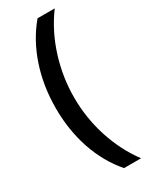

<svg xmlns="http://www.w3.org/2000/svg" viewBox="-224 -762 765 968"><g transform="rotate(-30 158.5 -278.0)"><path d="M40 -273.9Q40 -403.3 77.9 -516.1Q115.7 -628.9 187 -713.9H287.1Q219.2 -622.1 183.1 -508.1Q147 -394 147 -274.9Q147 -155.8 183.1 -43.9Q219.2 67.9 286.1 158.2H187Q115.2 75.2 77.6 -35.6Q40 -146.5 40 -273.9Z"/></g></svg>

Font: f0_32663          
Style: Regular
Weight: 600
Foundry: Ascender Corporation
Version: Version 1.10